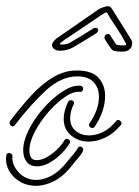

<svg xmlns="http://www.w3.org/2000/svg" viewBox="-40 -591 448 621"><path d="M259 -177Q253 -177 249.5 -182Q246 -187 250 -193Q280 -237 280 -278Q280 -307 262.5 -325.5Q245 -344 210 -344Q158 -344 108.5 -298.5Q59 -253 7 -185Q4 -182 1 -182Q-4 -182 -7.5 -188Q-11 -194 -7 -200Q27 -245 61 -282Q95 -319 131.5 -341Q168 -363 208 -363Q258 -363 279 -339Q300 -315 300 -281Q300 -256 291 -230Q282 -204 266 -181Q263 -177 259 -177ZM79 -53Q58 -53 46.5 -67.5Q35 -82 35 -105Q35 -135 53 -171Q71 -207 99.5 -239.5Q128 -272 159 -293Q190 -314 215 -314Q229 -314 229 -304Q229 -300 226 -296.5Q223 -293 218 -294Q197 -296 169.5 -277Q142 -258 116 -228Q90 -198 72.5 -164.5Q55 -131 55 -104Q55 -91 60 -82Q65 -73 79 -73Q95 -73 113 -83.5Q131 -94 146 -109Q161 -124 168 -137Q171 -142 176 -142Q181 -142 185 -137.5Q189 -133 185 -127Q176 -112 159 -94.5Q142 -77 121 -65Q100 -53 79 -53ZM247 -133Q214 -133 190 -153Q166 -173 166 -207Q166 -219 169.5 -232.5Q173 -246 180 -261Q183 -267 189 -267Q194 -267 197.5 -263Q201 -259 198 -253Q192 -241 189.5 -230Q187 -219 187 -209Q187 -182 205 -167.5Q223 -153 248 -153Q270 -153 293 -164Q316 -175 335 -199Q338 -203 342 -203Q347 -203 351 -197.5Q355 -192 351 -187Q328 -159 300.5 -146Q273 -133 247 -133ZM77 10Q34 10 5 -18.5Q-24 -47 -20 -86Q-20 -96 -10 -96Q-6 -96 -2.5 -92.5Q1 -89 0 -84Q-2 -58 20.5 -33.5Q43 -9 78 -9Q101 -9 127 -23Q153 -37 179 -70Q179 -70 185.5 -78Q192 -86 200 -95.5Q208 -105 211 -111Q214 -117 219 -117Q224 -117 227.5 -112.5Q231 -108 228 -102Q222 -90 212 -79Q202 -68 194 -57Q166 -21 135.5 -5.5Q105 10 77 10ZM357 -424Q341 -424 332.5 -425.5Q324 -427 320 -433Q316 -438 309.5 -447.5Q303 -457 299 -464Q298 -466 298 -471Q300 -481 309 -481Q315 -481 317 -476Q322 -469 327 -460.5Q332 -452 336 -447Q338 -446 342.5 -445Q347 -444 361 -444Q372 -444 366 -453Q362 -461 353 -476Q344 -491 334 -506Q324 -520 316.5 -532.5Q309 -545 307 -549Q305 -551 304 -551Q301 -551 290 -544Q286 -541 268 -529Q250 -517 229 -502.5Q208 -488 191 -477Q174 -466 171 -464Q166 -460 157.5 -453.5Q149 -447 159 -447Q170 -447 176.5 -449Q183 -451 188 -454Q193 -457 207.5 -465.5Q222 -474 237 -483.5Q252 -493 260 -498Q265 -501 269 -501Q279 -501 277 -491Q275 -485 269 -482Q261 -477 245 -467Q229 -457 214.5 -448.5Q200 -440 195 -437Q176 -427 155 -427Q141 -427 134.5 -433Q128 -439 128 -445Q128 -450 132.5 -456Q137 -462 142 -466L279 -561Q284 -564 294 -567.5Q304 -571 309 -571Q314 -571 317 -568.5Q320 -566 323 -561L350 -518L383 -465Q389 -457 387 -447Q386 -437 378 -430.5Q370 -424 357 -424Z"/></svg>

Font: Neonderthaw
Style: Regular
Weight: 400
Designer: Robert E. Leuschke
Foundry: Robert E. Leuschke
Version: Version 1.010; ttfautohint (v1.8.3)